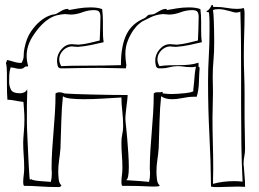

<svg xmlns="http://www.w3.org/2000/svg" viewBox="-20 -756 1050 778"><path d="M626 -488Q618 -502 618 -515Q618 -535 632.5 -550.5Q647 -566 667 -568Q673 -568 679 -567Q685 -566 693 -566Q721 -568 749 -574Q777 -580 798 -585Q796 -598 795.5 -610.5Q795 -623 795 -636V-670Q795 -695 792 -719Q775 -726 745 -726Q720 -726 696 -722Q672 -718 655 -715L656 -716Q656 -720 653 -720Q644 -720 636 -716.5Q628 -713 621 -708.5Q614 -704 607 -700.5Q600 -697 592 -697Q581 -697 576.5 -691.5Q572 -686 565 -682Q514 -661 492 -615.5Q470 -570 470 -492Q437 -491 400 -490.5Q363 -490 329 -490Q295 -490 268 -489.5Q241 -489 228 -488Q220 -502 220 -515Q220 -535 234.5 -550.5Q249 -566 269 -568Q275 -568 281 -567Q287 -566 295 -566Q323 -568 351 -574Q379 -580 400 -585Q398 -598 397.5 -610.5Q397 -623 397 -636V-670Q397 -695 394 -719Q377 -726 347 -726Q322 -726 298 -722Q274 -718 257 -715L258 -716Q258 -720 255 -720Q246 -720 238 -716.5Q230 -713 223 -708.5Q216 -704 209 -700.5Q202 -697 194 -697Q191 -697 176 -691Q161 -685 142 -669.5Q123 -654 105 -627.5Q87 -601 79 -560Q76 -546 76 -530.5Q76 -515 67 -501Q50 -501 35 -506Q20 -511 8 -513Q8 -507 7 -506.5Q6 -506 4 -501Q6 -494 7 -484Q8 -474 8 -462V-422Q8 -399 8.5 -381Q9 -363 10 -352Q22 -352 40 -348.5Q58 -345 75 -343Q76 -326 77.5 -309Q79 -292 79 -271Q79 -248 76.5 -220Q74 -192 74 -178Q74 -152 76 -126.5Q78 -101 78 -75Q78 -60 76 -45.5Q74 -31 74 -18Q74 -14 74.5 -10.5Q75 -7 77 -3Q111 -3 143 -0.5Q175 2 218 2Q226 2 229 -5Q220 -12 218 -29Q216 -46 216 -62Q216 -83 219.5 -107Q223 -131 225 -155Q227 -212 228.5 -266.5Q230 -321 235 -366Q244 -359 267 -356.5Q290 -354 320 -354Q356 -354 396.5 -356.5Q437 -359 472 -361Q472 -336 475.5 -306Q479 -276 479 -244Q479 -228 475.5 -212.5Q472 -197 472 -178Q472 -152 474 -126.5Q476 -101 476 -75Q476 -60 474 -45.5Q472 -31 472 -18Q472 -14 472.5 -10.5Q473 -7 475 -3Q506 -3 534.5 -2.5Q563 -2 599 0Q605 0 616 -0.5Q627 -1 627 -5Q618 -12 616 -29Q614 -46 614 -62Q614 -83 617.5 -107Q621 -131 623 -155Q625 -212 626.5 -266.5Q628 -321 633 -366Q643 -359 654 -356.5Q665 -354 676 -354Q698 -354 721 -359Q744 -364 766 -364H777Q785 -389 786 -422.5Q787 -456 789 -483Q784 -483 784.5 -488.5Q785 -494 784 -502Q767 -496 747.5 -494Q728 -492 707.5 -492Q687 -492 666 -491.5Q645 -491 626 -488ZM89 -260V-331Q89 -354 90 -370Q91 -386 90 -394Q82 -378 61 -378Q32 -378 24.5 -392.5Q17 -407 17 -424Q17 -439 17.5 -452.5Q18 -466 23 -483Q34 -482 43 -479.5Q52 -477 61 -477Q72 -477 77 -482Q82 -487 88 -487L91 -486L94 -489Q88 -510 88 -530Q88 -570 112 -608Q130 -636 147 -653.5Q164 -671 180.5 -681Q197 -691 212.5 -694.5Q228 -698 243 -699Q249 -699 254.5 -698Q260 -697 266 -697Q289 -697 313 -706Q337 -715 361 -715Q378 -715 382.5 -707.5Q387 -700 387 -688Q387 -665 386 -640Q385 -615 384 -592Q364 -587 343 -582Q322 -577 299 -575Q291 -575 284.5 -576Q278 -577 271 -577Q247 -577 229 -556.5Q211 -536 211 -510Q211 -502 213.5 -490.5Q216 -479 227 -479H236Q254 -479 264 -479.5Q274 -480 287.5 -480Q301 -480 322 -480.5Q343 -481 383 -481Q417 -481 442 -480Q467 -479 490 -479Q491 -482 491 -485.5Q491 -489 492 -493Q490 -505 489 -516Q488 -527 488 -537Q488 -567 498 -591.5Q508 -616 520 -633Q532 -650 543 -659Q554 -668 556 -669Q567 -674 589.5 -685.5Q612 -697 641 -699Q647 -699 652.5 -698Q658 -697 664 -697Q687 -697 711 -706Q735 -715 759 -715Q776 -715 780.5 -707.5Q785 -700 785 -688Q785 -665 784 -640Q783 -615 782 -592Q762 -587 741 -582Q720 -577 697 -575Q689 -575 682.5 -576Q676 -577 669 -577Q645 -577 627 -556.5Q609 -536 609 -510Q609 -502 611.5 -490.5Q614 -479 625 -479H634Q651 -479 667 -483.5Q683 -488 700 -488Q713 -488 725 -486Q737 -484 751 -484H762Q764 -484 774 -486Q772 -477 771 -470Q770 -463 769 -453.5Q768 -444 767 -429Q766 -414 763 -390Q764 -389 764 -388Q764 -385 754 -382.5Q744 -380 730 -378.5Q716 -377 701 -376Q686 -375 676 -375Q668 -375 660.5 -375.5Q653 -376 644 -377Q637 -377 639 -380Q641 -383 636 -384Q630 -381 619.5 -382Q609 -383 603 -377Q603 -336 600.5 -298Q598 -260 595 -223Q592 -186 589.5 -149Q587 -112 587 -73Q587 -68 587.5 -63.5Q588 -59 588 -54Q588 -34 584 -19Q574 -20 551 -22Q528 -24 491 -26Q502 -31 502 -79Q502 -90 501.5 -104Q501 -118 500 -134Q495 -207 491.5 -237Q488 -267 488 -274Q488 -284 489.5 -297.5Q491 -311 492.5 -324.5Q494 -338 495.5 -349Q497 -360 497 -366V-371Q467 -371 428 -371.5Q389 -372 351.5 -373Q314 -374 284.5 -375Q255 -376 246 -377Q241 -377 235 -379.5Q229 -382 221 -382Q211 -382 205 -377Q205 -336 202.5 -298Q200 -260 197 -223Q194 -186 191.5 -149Q189 -112 189 -73Q189 -68 189.5 -63.5Q190 -59 190 -54Q190 -34 186 -19Q166 -21 145.5 -22Q125 -23 109 -28V-29Q109 -30 107 -30Q107 -30 101 -28Q100 -29 99 -45Q98 -61 96.5 -84.5Q95 -108 94 -136.5Q93 -165 91.5 -190.5Q90 -216 89.5 -235Q89 -254 89 -260ZM967 -93Q967 -108 970 -122.5Q973 -137 973 -154Q973 -185 972 -215.5Q971 -246 971 -278V-376Q971 -415 969.5 -453Q968 -491 968 -529Q968 -575 969.5 -617Q971 -659 971 -704Q971 -717 967 -724Q959 -720 941 -720Q921 -720 899 -724Q877 -728 854 -728H844Q843 -730 843 -733Q843 -736 839 -736H838Q838 -736 836 -732Q834 -728 831 -723.5Q828 -719 824.5 -715.5Q821 -712 817 -712Q817 -706 821.5 -707Q826 -708 827 -703Q828 -693 828.5 -684Q829 -675 829 -665V-630Q829 -576 826 -526Q823 -476 823 -424Q823 -315 828.5 -210.5Q834 -106 835 0Q840 1 844 1.5Q848 2 852 2H870Q887 2 905.5 1Q924 0 944 0Q952 0 958.5 0.5Q965 1 973 1V-5Q973 -22 971 -42Q969 -62 968 -82Q967 -83 967 -93ZM844 -71Q844 -123 842.5 -175Q841 -227 841 -279Q841 -305 842 -330Q843 -355 843 -381Q843 -397 842.5 -412.5Q842 -428 842 -445Q842 -479 845 -511Q848 -543 848 -588Q848 -609 847.5 -630Q847 -651 846.5 -668.5Q846 -686 845 -698.5Q844 -711 843 -715Q850 -719 865 -719Q877 -719 888.5 -716.5Q900 -714 905 -712L904 -713Q931 -705 935 -705Q947 -705 954 -709Q956 -643 956.5 -579Q957 -515 957 -451V-328Q957 -250 958 -174Q959 -98 963 -20Q955 -21 947 -21.5Q939 -22 930 -22Q882 -22 843 -11Q843 -26 843.5 -41Q844 -56 844 -71Z"/></svg>

Font: Londrina Sketch
Style: Regular
Weight: 400
Designer: Marcelo Magalhaes
Foundry: Marcelo Magalhães
Version: Version 1.002